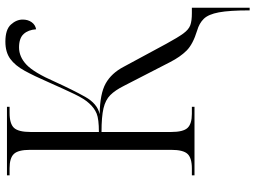

<svg xmlns="http://www.w3.org/2000/svg" viewBox="-140 -620 970 731"><g transform="rotate(-90 345.5 -255.0)"><path d="M671 210Q671 133 663.5 93Q656 53 639 35.5Q622 18 594 10Q542 -6 518 -30Q494 -54 474 -93L384 -268Q367 -302 348.5 -320.5Q330 -339 298 -346.5Q266 -354 208 -354V-89Q208 -43 223.5 -26.5Q239 -10 277 -10H304V0H43V-10H69Q109 -10 124.5 -26.5Q140 -43 140 -89V-626Q140 -671 124.5 -687.5Q109 -704 70 -704H43V-714H304V-704H281Q239 -704 223.5 -687Q208 -670 208 -624V-364Q257 -364 278 -372.5Q299 -381 317 -401Q334 -419 352 -456.5Q370 -494 398 -557Q421 -610 441 -646.5Q461 -683 486.5 -701.5Q512 -720 552 -720Q598 -720 617 -699Q636 -678 636 -654Q636 -634 626 -620Q616 -606 599 -603Q597 -633 581 -650.5Q565 -668 530 -668Q494 -668 464 -639.5Q434 -611 399 -531Q368 -463 342 -416.5Q316 -370 276 -361Q354 -360 393 -338Q432 -316 456 -270L544 -107Q568 -63 583 -42.5Q598 -22 614.5 -16Q631 -10 660 -10H681V210Z"/></g></svg>

Font: Noto Serif Display Light
Style: Regular
Weight: 300
Designer: Monotype Design Team
Foundry: Monotype Imaging Inc.
Version: Version 2.009